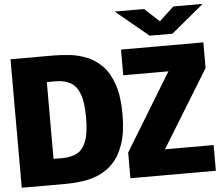

<svg xmlns="http://www.w3.org/2000/svg" viewBox="-59 -975 1200 1042"><g transform="rotate(-5 541.0 -454.0)"><path d="M603.5 -908.5H763L843 -834.5L923 -908.5H1082.5L905 -761.5H781ZM17.5 0V-700H251Q294.5 -700 342 -694.5Q389.5 -689 435 -670.2Q480.5 -651.5 517 -613.5Q553.5 -575.5 575.2 -511.5Q597 -447.5 597 -350Q597 -252.5 575.2 -188.5Q553.5 -124.5 517 -86.5Q480.5 -48.5 435 -29.8Q389.5 -11 342 -5.5Q294.5 0 251 0ZM609.5 0V-140L865.5 -560H619.5V-700H1068V-560L810 -140H1075V0ZM203 -141H251.5Q299 -141 331.8 -158.5Q364.5 -176 381.5 -221.2Q398.5 -266.5 398.5 -350Q398.5 -433.5 381 -478.8Q363.5 -524 330.5 -541.8Q297.5 -559.5 251.5 -559.5H203Z"/></g></svg>

Font: Trispace SemiExpanded ExtraBold
Style: Regular
Weight: 800
Width: 6
Designer: Tyler Finck
Foundry: Etcetera Type Company
Version: Version 1.210; ttfautohint (v1.8.3)